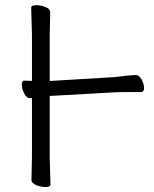

<svg xmlns="http://www.w3.org/2000/svg" viewBox="-20 -726 608 757"><path d="M432 -362 182 -348H176V-105L179 1Q179 11 161 11.5Q143 12 123 4Q104 -4 104 -17L106 -106V-340Q104 -339 99 -339H98Q85 -339 75.5 -357.5Q66 -376 66 -392Q66 -409 77 -408H78L106 -407V-589L103 -695Q103 -705 121.5 -705.5Q140 -706 160 -698Q178 -691 178 -677L176 -588V-407H181L431 -422Q493 -430 517 -430Q528 -430 538 -413Q548 -394 548 -378.5Q548 -363 535 -363H473Q446 -363 432 -362Z"/></svg>

Font: LXGW WenKai
Style: Regular
Weight: 400
Designer: LXGW / Fontworks Inc.
Foundry: LXGW / Fontworks Inc.
Version: Version 1.520; June 14, 2025